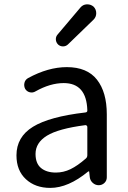

<svg xmlns="http://www.w3.org/2000/svg" viewBox="-20 -873 603 905"><path d="M216.8 12.7Q146.5 12.7 102.1 -28.3Q57.6 -69.3 57.6 -140.6Q57.6 -227.5 135.3 -275.4Q212.9 -323.2 381.8 -342.8Q392.6 -343.8 391.6 -353.5Q387.7 -481.4 280.3 -481.4Q216.8 -481.4 147.5 -442.4Q134.8 -434.6 120.6 -438Q106.4 -441.4 98.6 -454.1Q91.8 -467.8 95.2 -482.4Q98.6 -497.1 112.3 -504.9Q207 -556.6 294.9 -556.6Q390.6 -556.6 437 -497.6Q483.4 -438.5 483.4 -334V-37.1Q483.4 -21.5 472.2 -10.7Q460.9 0 445.3 0Q429.7 0 417.5 -10.7Q405.3 -21.5 403.3 -37.1L400.4 -63.5Q400.4 -65.4 398.9 -65.4Q397.5 -65.4 395.5 -64.5Q301.8 12.7 216.8 12.7ZM243.2 -59.6Q279.3 -59.6 312.5 -75.7Q345.7 -91.8 384.8 -126Q391.6 -131.8 391.6 -141.6V-274.4Q391.6 -278.3 388.7 -280.8Q385.7 -283.2 382.8 -283.2Q254.9 -266.6 201.2 -233.4Q147.5 -200.2 147.5 -147.5Q147.5 -102.5 173.3 -81.1Q199.2 -59.6 243.2 -59.6ZM299.8 -663.1Q290 -654.3 276.9 -654.3Q263.7 -654.3 253.9 -663.1Q243.2 -673.8 243.2 -688.5Q243.2 -701.2 252 -710.9L359.4 -837.9Q371.1 -851.6 388.7 -852.5Q390.6 -852.5 391.6 -852.5Q408.2 -852.5 420.9 -841.8Q433.6 -829.1 433.6 -810.5Q433.6 -793 420.9 -780.3Z"/></svg>

Font: Gen Jyuu GothicX Regular
Style: Regular
Weight: 400
Designer: [Source Han Sans]
Ryoko NISHIZUKA  (kana & ideographs); Paul D. Hunt (Latin, Greek & Cyrillic); Wenlong ZHANG  (bopomofo
Version: Version 1.002.20150607